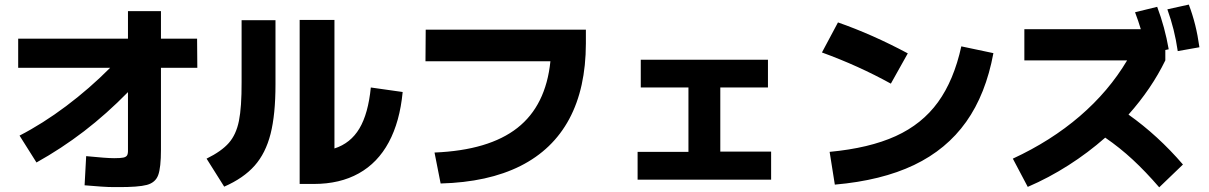

<svg xmlns="http://www.w3.org/2000/svg" viewBox="-20 -802 5226 830"><path d="M456.1 -508.8H58.6V-634.8H533.2V-753.9H675.8V-634.8H832L833 -508.8H675.8V-155.3Q675.8 -77.1 663.8 -44.9Q651.9 -12.7 615 -2.7Q578.1 7.3 488.3 6.8H472.7Q448.7 6.8 417 4.6Q385.3 2.4 345.7 -1L352.5 -127Q440.4 -118.2 473.6 -118.2Q501.5 -118.2 513.4 -120.8Q525.4 -123.5 529.5 -130.6Q533.7 -137.7 533.2 -154.3V-403.8Q440.9 -309.6 343.3 -234.6Q245.6 -159.7 137.7 -99.6L64.5 -215.8Q165 -267.6 265.9 -343.3Q366.7 -418.9 456.1 -508.8Z M1275.4 -715.8H1425.8V-160.2Q1495.6 -182.6 1533.7 -246.6Q1571.8 -310.5 1583 -423.8L1720.7 -404.3Q1708.5 -275.9 1660.6 -187Q1612.8 -98.1 1531 -52.5Q1449.2 -6.8 1336.9 -6.8H1275.4ZM1024.4 -447.3V-714.8H1170.9V-436.5Q1170.9 -307.1 1149.7 -223.4Q1128.4 -139.6 1080.6 -85.7Q1032.7 -31.7 949.2 4.9L873 -116.2Q937.5 -147.9 969.2 -184.1Q1001 -220.2 1012.9 -279.5Q1024.9 -338.9 1024.4 -447.3Z M2359.4 -537.1H1819.3L1820.3 -673.8H2512.7V-613.3Q2512.2 -420.9 2440.9 -287.8Q2369.6 -154.8 2229.7 -84.5Q2089.8 -14.2 1884.8 -8.8L1858.4 -142.6Q2093.3 -152.3 2216.6 -249Q2339.8 -345.7 2359.4 -537.1Z M2736.3 -145.5H2956.1V-423.8H2750V-543.9H3299.8V-423.8H3093.8V-146.5H3313.5V-25.4H2736.3Z M4135.7 -601.6 4274.4 -572.3Q4241.7 -395 4156.7 -275.4Q4071.8 -155.8 3931.2 -88.6Q3790.5 -21.5 3588.9 -3.9L3566.4 -145.5Q3737.8 -161.6 3852.1 -213.6Q3966.3 -265.6 4034.9 -360.4Q4103.5 -455.1 4135.7 -601.6ZM3533.2 -575.2 3602.5 -705.1Q3751 -653.3 3904.3 -571.3L3831.1 -440.4Q3691.4 -517.6 3533.2 -575.2Z M4852.5 -541H4408.2V-675.8H4911.6Q4900.9 -711.9 4886.7 -749L4982.4 -772.5Q5015.6 -684.6 5032.2 -588.9L5017.6 -585.9V-541Q4958 -418.5 4858.4 -306.6Q4985.8 -216.3 5093.8 -90.8L4991.2 7.8Q4932.6 -60.1 4876.5 -112.1Q4820.3 -164.1 4757.8 -207Q4683.6 -141.6 4598.6 -87.4Q4513.7 -33.2 4422.9 5.9L4358.4 -116.2Q4522.9 -192.4 4647.9 -299.8Q4772.9 -407.2 4852.5 -541ZM5026.4 -761.7 5119.1 -782.2Q5135.7 -738.3 5146.7 -694.1Q5157.7 -649.9 5165 -597.7L5071.3 -581.1Q5064 -630.9 5053.2 -673.8Q5042.5 -716.8 5026.4 -761.7Z"/></svg>

Font: Pretendard GOV ExtraBold
Style: Regular
Weight: 800
Designer: Base glyphs from Inter by Rasmus Andersson; Hangeul glyphs from Noto Sans CJK(Source Han Sans) by Jang Soo-young and Kan
Foundry: Kil Hyung-jin
Version: Version 1.309